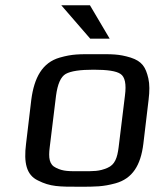

<svg xmlns="http://www.w3.org/2000/svg" viewBox="-20 -700 608 730"><path d="M545 -321C549 -353 549 -380 544 -402C534 -445 520 -467 477 -481C431 -495 407 -494 344 -494C281 -494 256 -495 207 -481C141 -462 110 -405 99 -321L79 -153C70 -82 80 -35 124 -14C171 10 205 10 282 10C343 10 371 10 419 -3C484 -21 515 -72 525 -153ZM431 -140C426 -100 417 -74 389 -62C357 -48 336 -49 289 -49C242 -49 221 -48 193 -62C167 -74 164 -100 169 -140L193 -336C199 -381 211 -408 230 -419C250 -430 285 -435 336 -435C388 -435 422 -430 438 -419C455 -408 461 -381 455 -336ZM397 -553 322 -680H213L323 -553Z"/></svg>

Font: Gamestation Text
Style: Italic
Weight: 400
Designer: Jonas Hecksher
Foundry: Jonas Hecksher, Playtypeª, e-types AS
Version: Version 1.003